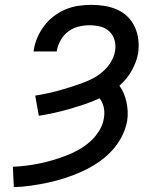

<svg xmlns="http://www.w3.org/2000/svg" viewBox="-20 -763 640 791"><path d="M37 8 33 -76Q60 -77 87.5 -80.5Q115 -84 142 -89.5Q169 -95 196.5 -103Q224 -111 250.5 -121Q277 -131 303 -145.5Q329 -160 351 -179.5Q373 -199 388.5 -224Q404 -249 408 -276Q412 -299 407.5 -320.5Q403 -342 390 -358Q360 -344 328.5 -333.5Q297 -323 266 -314Q235 -305 203.5 -298Q172 -291 140 -286L125 -369Q149 -373 173 -378Q197 -383 220.5 -389.5Q244 -396 268 -403.5Q292 -411 315.5 -419.5Q339 -428 361.5 -439.5Q384 -451 403.5 -468Q423 -485 436.5 -507Q450 -529 454 -553Q458 -576 452 -597.5Q446 -619 430.5 -633.5Q415 -648 393.5 -653.5Q372 -659 349 -659Q327 -659 304 -653.5Q281 -648 261.5 -633.5Q242 -619 230 -597.5Q218 -576 214 -554V-551H118L119 -556Q123 -583 134 -608.5Q145 -634 162 -656.5Q179 -679 202 -696.5Q225 -714 250.5 -724.5Q276 -735 303 -739Q330 -743 356 -743Q385 -743 412 -738.5Q439 -734 463.5 -723Q488 -712 506.5 -693.5Q525 -675 536 -650.5Q547 -626 550 -598.5Q553 -571 549 -543Q542 -506 522 -471Q502 -436 472 -410Q483 -395 490 -378Q497 -361 501 -342.5Q505 -324 506 -304.5Q507 -285 504 -266Q498 -231 480.5 -198Q463 -165 437 -138Q411 -111 379.5 -90.5Q348 -70 314.5 -55Q281 -40 246.5 -29Q212 -18 177 -10.5Q142 -3 107 2Q72 7 37 8Z"/></svg>

Font: Iosevka Md Ex Obl
Style: Regular
Weight: 500
Width: 7
Italic angle: -9°
Monospace: yes
Designer: Belleve Invis
Foundry: Belleve Invis
Version: Version 32.5.0; ttfautohint (v1.8.4)